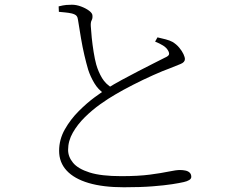

<svg xmlns="http://www.w3.org/2000/svg" viewBox="-20 -771 1040 812"><path d="M636 -595 646 -613Q664 -609 681 -604.5Q698 -600 709 -594Q726 -584 738 -569.5Q750 -555 756 -542Q762 -529 762 -521Q762 -508 744 -500.5Q726 -493 698 -482Q670 -472 627.5 -453Q585 -434 542 -412Q499 -390 467 -371Q439 -355 404.5 -330.5Q370 -306 339 -275.5Q308 -245 288 -210Q268 -175 268 -137Q268 -108 289 -82.5Q310 -57 359 -41.5Q408 -26 493 -26Q565 -26 614 -32.5Q663 -39 694 -45.5Q725 -52 741 -52Q754 -52 765 -49.5Q776 -47 782.5 -40.5Q789 -34 789 -23Q789 -15 780 -9.5Q771 -4 757 -1Q740 3 708 8Q676 13 625.5 17Q575 21 504 21Q416 21 355 3Q294 -15 262 -49.5Q230 -84 230 -133Q230 -181 254 -223.5Q278 -266 313 -301Q348 -336 381.5 -360.5Q415 -385 433 -397Q460 -414 495 -433Q530 -452 565 -470Q600 -488 629.5 -503Q659 -518 677 -527Q691 -533 694 -539Q697 -545 692 -555Q685 -569 669.5 -578.5Q654 -588 636 -595ZM228 -744Q248 -749 260 -750Q272 -751 284 -751Q303 -751 323 -743.5Q343 -736 357 -725.5Q371 -715 371 -705Q372 -693 367.5 -685Q363 -677 364 -660Q365 -641 368 -611.5Q371 -582 376 -551Q381 -520 387 -498Q396 -467 411.5 -441Q427 -415 456 -398L421 -375Q395 -392 378.5 -420Q362 -448 353 -476Q345 -503 337 -537Q329 -571 322.5 -609.5Q316 -648 310 -686Q309 -697 304 -703.5Q299 -710 284 -714Q271 -717 255 -718.5Q239 -720 229 -721Z"/></svg>

Font: Noto Serif KR
Style: Regular
Weight: 200
Designer: Ryoko NISHIZUKA 西塚涼子 (kana & ideographs); Frank Grießhammer (Latin, Greek & Cyrillic); Wenlong ZHANG 张文龙 (bopomofo); San
Foundry: Adobe
Version: Version 2.001;hotconv 1.1.0;makeotfexe 2.6.0